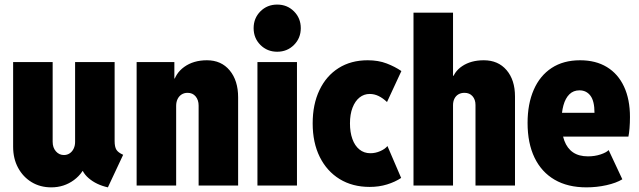

<svg xmlns="http://www.w3.org/2000/svg" viewBox="-20 -807 2781 835"><path d="M203.1 7.8Q154.8 7.8 117.4 -14.9Q80.1 -37.6 58.6 -77.4Q37.1 -117.2 37.1 -168.9V-537.1H209V-190.4Q209 -165 223.1 -148.9Q237.3 -132.8 257.8 -132.8Q272.5 -132.8 283.4 -140.4Q294.4 -147.9 300.5 -160.9Q306.6 -173.8 306.6 -189.5V-537.1H478.5V-193.4Q478.5 -168.5 486.1 -156Q493.7 -143.6 515.6 -133.8L449.2 7.8Q398.9 -3.4 365.5 -32.2Q332 -61 331.1 -99.6L363.3 -63.5H303.7L358.4 -107.4Q344.7 -55.7 301.5 -23.9Q258.3 7.8 203.1 7.8Z M574.2 0V-537.1H738.3V-465.8H761.7L732.4 -438.5Q740.7 -486.8 781 -515.9Q821.3 -544.9 879.9 -544.9Q942.4 -544.9 979 -500.7Q1015.6 -456.5 1015.6 -383.8V0H843.8V-347.7Q843.8 -372.1 830.8 -387.7Q817.9 -403.3 795.9 -403.3Q780.8 -403.3 769.5 -396Q758.3 -388.7 752.2 -376Q746.1 -363.3 746.1 -346.7V0Z M1099.6 0V-537.1H1271.5V0ZM1185.5 -582Q1142.1 -582 1112.5 -611.6Q1083 -641.1 1083 -684.6Q1083 -728 1112.5 -757.6Q1142.1 -787.1 1185.5 -787.1Q1229 -787.1 1258.5 -757.6Q1288.1 -728 1288.1 -684.6Q1288.1 -641.1 1258.5 -611.6Q1229 -582 1185.5 -582Z M1587.9 5.9Q1512.7 5.9 1457 -28.3Q1401.4 -62.5 1370.6 -124.5Q1339.8 -186.5 1339.8 -270.5Q1339.8 -353.5 1369.4 -415.3Q1398.9 -477.1 1452.6 -511Q1506.3 -544.9 1579.1 -544.9Q1625.5 -544.9 1661.6 -531Q1697.8 -517.1 1725.6 -498L1663.1 -363.3Q1645 -380.4 1626.5 -389.4Q1607.9 -398.4 1587.9 -398.4Q1563 -398.4 1543.7 -383.1Q1524.4 -367.7 1513.2 -338.9Q1502 -310.1 1502 -270.5Q1502 -231.9 1512.5 -202.6Q1522.9 -173.3 1543 -157Q1563 -140.6 1590.8 -140.6Q1612.8 -140.6 1633.5 -149.7Q1654.3 -158.7 1665 -171.9L1724.6 -33.2Q1698.2 -15.6 1663.3 -4.9Q1628.4 5.9 1587.9 5.9Z M1778.3 0V-752H1950.2V-477.5H1965.8L1944.3 -451.2Q1952.1 -494.1 1990.2 -519.5Q2028.3 -544.9 2084 -544.9Q2146.5 -544.9 2183.1 -502Q2219.7 -459 2219.7 -387.7V0H2047.9V-350.6Q2047.9 -374 2034.9 -388.7Q2022 -403.3 2000 -403.3Q1984.9 -403.3 1973.6 -396.7Q1962.4 -390.1 1956.3 -377.9Q1950.2 -365.7 1950.2 -349.6V0Z M2530.3 7.8Q2449.2 7.8 2392.1 -25.4Q2335 -58.6 2304.7 -121.3Q2274.4 -184.1 2274.4 -272.5Q2274.4 -355.5 2301.3 -416.7Q2328.1 -478 2379.2 -511.5Q2430.2 -544.9 2502.9 -544.9Q2570.8 -544.9 2619.4 -515.4Q2668 -485.8 2693.8 -430.4Q2719.7 -375 2719.7 -297.9Q2719.7 -272.9 2717.8 -249.3Q2715.8 -225.6 2712.9 -212.9H2411.1V-316.4H2565.4Q2565.4 -367.2 2547.9 -390.6Q2530.3 -414.1 2500 -414.1Q2473.6 -414.1 2456.3 -397Q2439 -379.9 2430.4 -349.1Q2421.9 -318.4 2421.9 -277.3Q2421.9 -228.5 2434.3 -195.1Q2446.8 -161.6 2472.2 -144.3Q2497.6 -127 2537.1 -127Q2566.4 -127 2591.6 -135.3Q2616.7 -143.6 2627 -154.3L2686.5 -27.3Q2660.2 -11.2 2617.7 -1.7Q2575.2 7.8 2530.3 7.8Z"/></svg>

Font: Reddit Sans Condensed Black
Style: Regular
Weight: 900
Designer: Stephen Hutchings
Foundry: Reddit
Version: Version 1.014